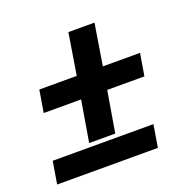

<svg xmlns="http://www.w3.org/2000/svg" viewBox="-105 -674 786 781"><g transform="rotate(-20 288.0 -283.5)"><path d="M194 -114H307L337 -292H498L514 -388H353L382 -567H269L240 -388H78L62 -292H224ZM14 0H450L466 -97H30Z"/></g></svg>

Font: Iosevka Sparkle SmBdObl
Style: Regular
Weight: 600
Italic angle: -9°
Designer: Belleve Invis
Foundry: Belleve Invis
Version: Version 4.5.0; ttfautohint (v1.8.3)